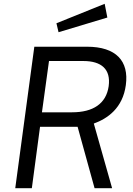

<svg xmlns="http://www.w3.org/2000/svg" viewBox="-20 -987 695 1007"><path d="M472 -339C544 -365 624 -420 640 -541C657 -667 589 -742 436 -742H160L60 0H147L190 -322H387L476 0H568ZM276 -865 287 -818 543 -895 529 -967ZM200 -398 237 -667H417C512 -667 562 -624 550 -535C537 -443 468 -398 358 -398Z"/></svg>

Font: Cheyenne Sans
Style: Italic
Weight: 400
Italic angle: -8.13011°
Designer: The Public Sans project authors (U.S. Web Design System), Libre Franklin designed by Pablo Impallari and Rodrigo Fuenzal
Foundry: The Cheyenne Sans Project Authors
Version: Version 2.007